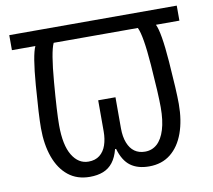

<svg xmlns="http://www.w3.org/2000/svg" viewBox="-80 -806 1019 919"><g transform="rotate(-10 429.0 -346.5)"><path d="M285 21Q223 21 180.5 -13Q138 -47 116 -108Q94 -169 94 -249Q94 -311 105.5 -456Q117 -601 136 -641H22V-714H836V-641H722Q742 -601 753 -456Q764 -311 764 -249Q764 -169 742 -108Q720 -47 677.5 -13Q635 21 573 21Q518 21 483 -4.5Q448 -30 431 -89H426Q416 -50 397 -25.5Q378 -1 350 10Q322 21 285 21ZM291 -52Q324 -52 345.5 -69Q367 -86 377 -115.5Q387 -145 387 -182V-333H471V-182Q471 -141 482.5 -111.5Q494 -82 515 -67Q536 -52 566 -52Q600 -52 624.5 -74Q649 -96 662.5 -140Q676 -184 676 -248Q676 -311 665 -456Q654 -601 634 -641H225Q206 -601 194 -456Q182 -311 182 -248Q182 -151 212 -101.5Q242 -52 291 -52Z"/></g></svg>

Font: telugu15
Style: Book
Weight: 400
Designer: Jelle Bosma - Monotype Design Team
Foundry: Monotype Imaging Inc.
Version: Version 2.003